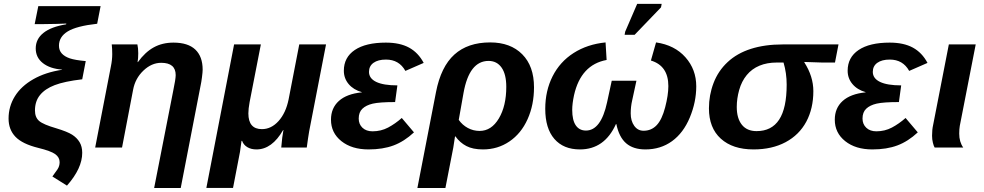

<svg xmlns="http://www.w3.org/2000/svg" viewBox="-20 -756 5042 984"><path d="M495.6 -724.6 478 -634.3Q372.1 -622.6 327.1 -595Q282.2 -567.4 282.2 -522Q282.2 -497.6 296.9 -481.7Q311.5 -465.8 338.1 -456.8Q364.7 -447.8 419.4 -442.9L401.4 -349.6Q310.1 -338.9 260.5 -319.8Q210.9 -300.8 185.1 -269Q159.2 -237.3 159.2 -189.9Q159.2 -154.3 180.7 -136Q202.1 -117.7 268.1 -98.6Q324.7 -81.5 349.4 -65.9Q374 -50.3 387.7 -27.6Q401.4 -4.9 401.4 27.3Q401.4 106.9 323.2 195.3L248.5 148.4Q263.7 128.4 274.7 111.8Q285.6 95.2 285.6 75.2Q285.6 50.3 262.9 33.9Q240.2 17.6 176.3 2Q94.7 -18.1 59.3 -54.9Q23.9 -91.8 23.9 -148.4Q23.9 -210.4 56.2 -262.5Q88.4 -314.5 150.9 -350.1Q213.4 -385.7 298.3 -398.4V-399.4Q236.3 -403.8 199.7 -432.6Q163.1 -461.4 163.1 -507.8Q163.1 -555.7 202.4 -587.2Q241.7 -618.7 318.8 -631.3L319.8 -635.3Q312 -634.8 268.6 -633.5Q225.1 -632.3 194.8 -632.3H157.7L176.3 -724.6Z M1018.6 -398.9Q1018.6 -386.7 1015.1 -360.1Q1011.7 -333.5 1008.3 -318.8L906.2 207.5H770L867.7 -290.5Q880.4 -351.1 880.4 -371.1Q880.4 -434.1 806.2 -434.1Q756.8 -434.1 714.8 -394Q672.9 -354 662.1 -295.9L605.5 0H467.8L548.3 -415.5Q555.2 -448.7 555.2 -478.5Q555.2 -507.8 552.7 -528.3H684.1Q688.5 -509.8 688.5 -482.9Q688.5 -455.1 685.1 -438H687Q723.6 -488.8 767.8 -513.2Q812 -537.6 869.1 -537.6Q943.4 -537.6 981 -502Q1018.6 -466.3 1018.6 -398.9Z M1421.4 0Q1425.8 -54.7 1432.6 -89.8H1431.2Q1374 9.8 1294.4 9.8Q1266.6 9.8 1247.3 -2Q1228 -13.7 1220.7 -34.2H1217.8L1210 22L1174.3 207H1037.6L1179.7 -528.3H1316.9L1259.3 -232.9Q1252.9 -198.2 1252.9 -174.8Q1252.9 -94.2 1322.3 -94.2Q1370.1 -94.2 1407.5 -135.5Q1444.8 -176.8 1459 -246.1L1513.7 -528.3H1650.9L1571.3 -118.2Q1564 -83.5 1558.6 -46.1Q1553.2 -8.8 1552.2 0Z M1889.2 -83Q1932.6 -83 1969 -102.3Q2005.4 -121.6 2039.1 -151.4L2101.6 -77.6Q2051.8 -31.2 1997.1 -10.7Q1942.4 9.8 1868.7 9.8Q1782.7 9.8 1729.5 -32.7Q1676.3 -75.2 1676.3 -142.6Q1676.3 -202.1 1716.6 -238.5Q1756.8 -274.9 1834 -282.7L1834.5 -283.7Q1791.5 -295.9 1766.8 -325.2Q1742.2 -354.5 1742.2 -393.6Q1742.2 -461.9 1798.3 -499.8Q1854.5 -537.6 1957.5 -537.6Q2029.3 -537.6 2076.4 -512Q2123.5 -486.3 2151.4 -433.6L2057.6 -392.6Q2025.4 -450.7 1958 -450.7Q1917.5 -450.7 1894.3 -434.1Q1871.1 -417.5 1871.1 -387.7Q1871.1 -354 1908.2 -336.2Q1945.3 -318.4 2016.6 -318.4L2004.9 -232.9Q1925.3 -232.9 1890.6 -224.9Q1856 -216.8 1837.2 -198.7Q1818.4 -180.7 1818.4 -148.4Q1818.4 -119.6 1837.6 -101.3Q1856.9 -83 1889.2 -83Z M2492.2 -538.6Q2596.2 -538.6 2656.5 -477.8Q2716.8 -417 2716.8 -308.6Q2716.8 -218.3 2683.8 -145Q2650.9 -71.8 2590.8 -31Q2530.8 9.8 2455.1 9.8Q2403.3 9.8 2370.1 -7.6Q2336.9 -24.9 2314 -57.1H2312L2303.2 0L2262.7 207.5H2119.1L2214.4 -283.7Q2239.7 -414.1 2308.6 -476.3Q2377.4 -538.6 2492.2 -538.6ZM2483.9 -443.8Q2384.8 -443.8 2355.5 -279.3L2331.1 -141.6Q2349.6 -115.2 2377.7 -100.1Q2405.8 -85 2438 -85Q2498.5 -85 2536.6 -148.9Q2574.7 -212.9 2574.7 -311Q2574.7 -375.5 2550.5 -409.7Q2526.4 -443.8 2483.9 -443.8Z M3212.4 -174.8Q3212.4 -136.2 3230.5 -111.1Q3248.5 -85.9 3278.3 -85.9Q3318.4 -85.9 3345.5 -114.5Q3372.6 -143.1 3388.9 -205.8Q3405.3 -268.6 3405.3 -314.9Q3405.3 -418.9 3315.9 -445.8L3342.3 -538.6Q3437.5 -524.9 3492.9 -462.4Q3548.3 -399.9 3548.3 -313.5Q3548.3 -233.4 3515.4 -154.1Q3482.4 -74.7 3424.1 -32.5Q3365.7 9.8 3287.6 9.8Q3225.6 9.8 3189.2 -21.5Q3152.8 -52.7 3138.7 -120.1H3136.7Q3078.1 9.8 2952.1 9.8Q2867.7 9.8 2821 -44.2Q2774.4 -98.1 2774.4 -198.2Q2774.4 -290.5 2812 -365Q2849.6 -439.5 2919.9 -484.4Q2990.2 -529.3 3083.5 -538.6L3088.9 -448.7Q2957 -424.3 2921.9 -268.1Q2912.6 -224.6 2912.6 -192.9Q2912.6 -140.1 2930.9 -113.5Q2949.2 -86.9 2982.9 -86.9Q3060.1 -86.9 3091.3 -231.9L3115.2 -342.3H3241.7L3219.7 -240.7Q3212.4 -209 3212.4 -174.8ZM3181.2 -577.6 3184.1 -593.8 3245.6 -736.3H3371.1L3367.7 -718.3L3232.4 -577.6Z M3841.8 9.8Q3734.9 9.8 3674.1 -45.4Q3613.3 -100.6 3613.3 -200.7Q3613.3 -268.6 3637 -330.6Q3660.6 -392.6 3709 -437.7Q3757.3 -482.9 3828.4 -505.6Q3899.4 -528.3 3991.2 -528.3H4277.3L4259.3 -435.5H4193.8L4102.5 -438.5L4102.1 -436.5Q4148.4 -364.3 4148.4 -289.1Q4148.4 -199.7 4112.1 -132.1Q4075.7 -64.5 4006.1 -27.3Q3936.5 9.8 3841.8 9.8ZM3857.4 -84Q3934.6 -84 3973.1 -142.8Q4011.7 -201.7 4011.7 -322.3Q4011.7 -381.3 3995.6 -435.5H3960.9Q3911.1 -435.5 3872.3 -419.4Q3833.5 -403.3 3807.1 -371.3Q3780.8 -339.4 3768.3 -294.9Q3755.9 -250.5 3755.9 -208Q3755.9 -149.4 3782 -116.7Q3808.1 -84 3857.4 -84Z M4471.2 -83Q4514.6 -83 4551 -102.3Q4587.4 -121.6 4621.1 -151.4L4683.6 -77.6Q4633.8 -31.2 4579.1 -10.7Q4524.4 9.8 4450.7 9.8Q4364.7 9.8 4311.5 -32.7Q4258.3 -75.2 4258.3 -142.6Q4258.3 -202.1 4298.6 -238.5Q4338.9 -274.9 4416 -282.7L4416.5 -283.7Q4373.5 -295.9 4348.9 -325.2Q4324.2 -354.5 4324.2 -393.6Q4324.2 -461.9 4380.4 -499.8Q4436.5 -537.6 4539.6 -537.6Q4611.3 -537.6 4658.4 -512Q4705.6 -486.3 4733.4 -433.6L4639.6 -392.6Q4607.4 -450.7 4540 -450.7Q4499.5 -450.7 4476.3 -434.1Q4453.1 -417.5 4453.1 -387.7Q4453.1 -354 4490.2 -336.2Q4527.3 -318.4 4598.6 -318.4L4586.9 -232.9Q4507.3 -232.9 4472.7 -224.9Q4438 -216.8 4419.2 -198.7Q4400.4 -180.7 4400.4 -148.4Q4400.4 -119.6 4419.7 -101.3Q4439 -83 4471.2 -83Z M4896 -70.8Q4896 -28.8 4916.5 0H4770Q4765.1 -7.8 4761 -24.7Q4756.8 -41.5 4756.8 -60.5Q4756.8 -91.8 4762.2 -115.2L4842.8 -528.3H4980.5L4898.9 -110.8Q4896 -94.2 4896 -70.8Z"/></svg>

Font: Liberation Sans
Style: Bold Italic
Weight: 700
Italic angle: -12°
Designer: Steve Matteson
Foundry: Ascender Corporation
Version: Version 2.1.5